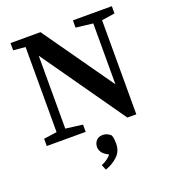

<svg xmlns="http://www.w3.org/2000/svg" viewBox="-161 -787 1054 1168"><g transform="rotate(-20 366.0 -203.0)"><path d="M445 -617V-664H697V-617L612 -604V5H554L176 -533V-61L286 -47V0H34V-47L119 -59V-610L41 -617V-664H235L555 -210V-604ZM436 129Q436 180 402 211.5Q368 243 323 258L309 224Q353 205 373 178Q343 164 331 146.5Q319 129 319 112Q319 87 334 70Q349 53 376 53Q405 53 428 75Q433 90 434.5 102.5Q436 115 436 129Z"/></g></svg>

Font: Source Serif 4 Semibold
Style: Regular
Weight: 600
Designer: Frank Grießhammer
Foundry: Adobe
Version: Version 4.005;hotconv 1.1.0;makeotfexe 2.6.0